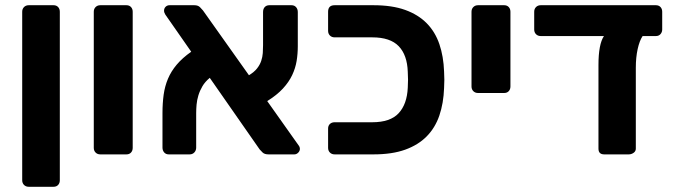

<svg xmlns="http://www.w3.org/2000/svg" viewBox="-20 -591 2592 735"><path d="M90 124Q79 124 72 117Q65 110 65 99V-546Q65 -557 72 -564Q79 -571 90 -571H185Q196 -571 202.5 -564Q209 -557 209 -546V99Q209 110 202.5 117Q196 124 185 124Z M364 0Q353 0 346 -7Q339 -14 339 -25V-546Q339 -557 346 -564Q353 -571 364 -571H464Q475 -571 481.5 -564Q488 -557 488 -546V-25Q488 -14 481.5 -7Q475 0 464 0Z M1008 0Q993 0 985.5 -7Q978 -14 974 -19L783 -293Q765 -278 755 -261Q745 -244 739.5 -226Q734 -208 732.5 -190.5Q731 -173 731 -158V-26Q731 -15 724 -7.5Q717 0 706 0H626Q615 0 608.5 -7.5Q602 -15 602 -26V-158Q602 -196 606.5 -228.5Q611 -261 623 -289.5Q635 -318 656.5 -343.5Q678 -369 712 -393L613 -535Q608 -543 608 -550Q608 -559 614 -565Q620 -571 629 -571H724Q738 -571 745.5 -563.5Q753 -556 757 -551L933 -303Q953 -315 964 -329Q975 -343 980 -358Q985 -373 986 -388Q987 -403 987 -418V-545Q987 -557 993.5 -564Q1000 -571 1011 -571H1096Q1107 -571 1113.5 -563.5Q1120 -556 1120 -545V-414Q1120 -385 1115.5 -357.5Q1111 -330 1098.5 -303.5Q1086 -277 1063 -252Q1040 -227 1003 -204L1122 -36Q1128 -29 1128 -21Q1128 -13 1121.5 -6.5Q1115 0 1107 0Z M1261 0Q1250 0 1243 -7Q1236 -14 1236 -25V-99Q1236 -110 1243 -116.5Q1250 -123 1261 -123H1405Q1474 -123 1506 -157.5Q1538 -192 1541 -255Q1542 -274 1542 -286Q1542 -298 1541 -316Q1539 -380 1506.5 -414Q1474 -448 1405 -448H1261Q1250 -448 1243 -455Q1236 -462 1236 -473V-546Q1236 -571 1261 -571H1410Q1481 -571 1531 -553Q1581 -535 1613.5 -502Q1646 -469 1662 -422Q1678 -375 1680 -317Q1681 -298 1681 -285.5Q1681 -273 1680 -254Q1678 -196 1662 -149Q1646 -102 1613.5 -69Q1581 -36 1531 -18Q1481 0 1410 0Z M1810 -235Q1799 -235 1792 -242Q1785 -249 1785 -260V-546Q1785 -557 1792 -564Q1799 -571 1810 -571H1910Q1921 -571 1927.5 -564Q1934 -557 1934 -546V-260Q1934 -249 1927.5 -242Q1921 -235 1910 -235Z M2293 0Q2271 0 2271 -22V-342Q2271 -422 2292 -453H2050Q2039 -453 2032 -460Q2025 -467 2025 -478V-546Q2025 -557 2032 -564Q2039 -571 2050 -571H2491Q2502 -571 2508.5 -564Q2515 -557 2515 -546V-478Q2515 -468 2508.5 -460.5Q2502 -453 2491 -453H2440Q2428 -435 2421 -403Q2414 -371 2414 -332V-22Q2414 -12 2405.5 -6Q2397 0 2387 0Z"/></svg>

Font: Fz Rubik SemBd
Style: Regular
Weight: 600
Designer: Hubert and Fischer
Foundry: Hubert and Fischer
Version: Vit hóa bi FontZin.com